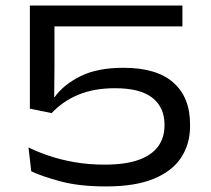

<svg xmlns="http://www.w3.org/2000/svg" viewBox="-20 -659 758 691"><path d="M361.5 12Q266 12 198 -6.2Q130 -24.5 92.5 -42.5L82.5 -128.5Q113.5 -113 155 -98.8Q196.5 -84.5 247.5 -75.5Q298.5 -66.5 356.5 -66.5Q432.5 -66.5 480 -84Q527.5 -101.5 549.8 -133Q572 -164.5 572 -206.5V-211Q572 -272.5 528.5 -307Q485 -341.5 394 -341.5Q318 -341.5 261.8 -318Q205.5 -294.5 166 -252L87.5 -268V-639H636.5V-564H176V-415.5L175 -309.5L177 -310Q209 -354.5 269.8 -384.8Q330.5 -415 424 -415Q544 -415 604 -361.8Q664 -308.5 664 -212V-204.5Q664 -141 632 -92Q600 -43 533.2 -15.5Q466.5 12 361.5 12Z"/></svg>

Font: Anek Gujarati Expanded
Style: Regular
Weight: 400
Width: 7
Designer: Mrunmayee Ghaisas (Gujarati), Yesha Goshar (Latin)
Foundry: Ek Type
Version: Version 1.003